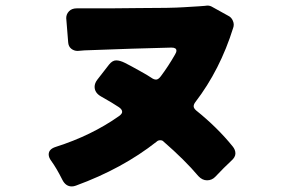

<svg xmlns="http://www.w3.org/2000/svg" viewBox="-20 -700 1040 690"><path d="M614 -518Q614 -529 596 -529Q595 -529 453 -525L284 -519L259 -517Q246 -517 236 -525Q226 -533 225 -548Q218 -634 218 -635Q218 -649 228 -659.5Q238 -670 256 -670H376L478 -671Q596 -671 640 -674Q684 -677 697 -677.5Q710 -678 716.5 -679Q723 -680 725 -680Q735 -680 743 -675L799 -644Q812 -638 817 -625Q820 -618 820 -612Q820 -605 818 -600Q771 -449 682 -333Q676 -325 676 -318Q676 -311 685 -303Q761 -242 816 -174Q826 -162 826 -148.5Q826 -135 811 -122Q791 -103 784 -96Q777 -89 753 -64Q741 -52 724 -52Q707 -52 693 -67Q644 -125 568 -191Q564 -196 556 -196Q548 -196 543 -191Q420 -94 253 -33Q245 -30 238 -30Q216 -30 204 -54Q183 -96 164 -122Q155 -134 155 -145Q155 -164 180 -172Q309 -213 408 -283Q419 -291 419 -298Q419 -307 407 -315Q388 -328 342 -354Q320 -367 320 -388Q320 -401 330 -414L372 -468Q384 -483 397.5 -483Q411 -483 429 -474Q447 -465 481 -446Q515 -427 524 -420.5Q533 -414 541 -414Q549 -414 558 -426Q585 -462 609 -504Q614 -512 614 -518Z"/></svg>

Font: Tsunagi Gothic Black
Style: Regular
Weight: 900
Designer: Yoshimichi Ohira
Foundry: Positype
Version: Version 1.001